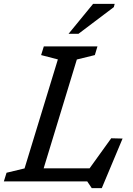

<svg xmlns="http://www.w3.org/2000/svg" viewBox="-40 -942 692 997"><path d="M359 -633 166 0H-20L-6 -45L87.5 -67.5L260.5 -633.5L173.5 -656L187.5 -701H466L452.5 -656ZM401.5 -35 537.5 -224 596.5 -222.5 488.5 35H436.5L413 0H76L98.5 -68H457ZM316 -766.5 443.5 -922H555.5L551 -905L367.5 -766.5Z"/></svg>

Font: Newsreader 8pt
Style: Italic
Weight: 400
Italic angle: -17°
Version: Version 1.003